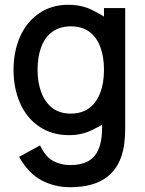

<svg xmlns="http://www.w3.org/2000/svg" viewBox="-20 -533 602 796"><path d="M271 243.2Q206.5 243.2 152.3 214.6Q98.1 186 59.1 117.2L146 69.8Q168.9 117.7 200.9 134.5Q232.9 151.4 271 151.4Q340.8 151.4 372.1 113.5Q403.3 75.7 403.3 -4.9V-16.6Q400.4 -12.7 359.1 7.3Q317.9 27.3 266.1 27.3Q194.8 27.3 142.3 -8.5Q89.8 -44.4 63 -106Q36.1 -167.5 36.1 -243.7Q36.1 -318.8 63 -380.4Q89.8 -441.9 141.8 -477.5Q193.8 -513.2 263.2 -513.2Q319.8 -513.2 364 -490.5Q408.2 -467.8 411.1 -463.9V-499.5H499V-6.8Q499 38.6 493.7 72.8Q465.8 243.2 271 243.2ZM272.9 -62Q318.4 -62 348.9 -84.2Q379.4 -106.4 395.3 -147.5Q411.1 -188.5 411.1 -243.7Q411.1 -298.8 395.3 -339.8Q379.4 -380.9 349.1 -402.3Q318.8 -423.8 274.4 -423.8Q228.5 -423.8 197.5 -401.6Q166.5 -379.4 151.1 -338.4Q135.7 -297.4 135.7 -243.7Q135.7 -189.5 151.9 -148.2Q168 -106.9 198.2 -84.5Q228.5 -62 272.9 -62Z"/></svg>

Font: Potro Sans Bangla
Style: Bold
Weight: 700
Designer: Jayed Ahsan Saad
Foundry: Codepotro
Version: Potro Sans Bangla;Version 0.996;CodepotroFonts;